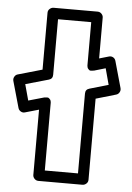

<svg xmlns="http://www.w3.org/2000/svg" viewBox="-174 -809 601 875"><g transform="rotate(5 126.5 -371.0)"><path d="M-118.2 -418.9Q-121.1 -429.2 -115.7 -438.5Q-110.4 -447.8 -101.1 -450.2L9.8 -481.9V-742.2Q9.8 -752.9 17.8 -760Q25.9 -767.1 35.2 -767.1H236.8Q247.6 -767.1 254.9 -759.3Q262.2 -751.5 262.2 -742.2V-555.2L306.2 -567.9Q316.4 -570.8 325.2 -565.9Q334 -561 336.9 -550.8L371.1 -429.2Q374 -418.9 368.7 -409.7Q363.3 -400.4 354 -397.9L262.2 -371.1V0Q262.2 10.7 254.2 17.8Q246.1 24.9 236.8 24.9H35.2Q24.4 24.9 17.1 17.1Q9.8 9.3 9.8 0V-298.8L-53.2 -280.8Q-63 -277.8 -72 -283Q-81.1 -288.1 -84 -297.9ZM-63 -409.2 -43 -335.9 27.8 -356Q36.1 -356.9 41.7 -357.4Q47.4 -357.9 51 -354.2Q54.7 -350.6 56.4 -348.4Q58.1 -346.2 59.1 -341.6Q60.1 -336.9 60.1 -335.4Q60.1 -334 60.1 -332V-24.9H211.9V-390.1Q211.9 -409.2 230 -414.1L315.9 -439L295.9 -513.2L244.1 -498Q235.8 -497.1 230.2 -496.3Q224.6 -495.6 220.9 -499.3Q217.3 -502.9 215.6 -505.1Q213.9 -507.3 212.9 -512.2Q211.9 -517.1 211.9 -518.6Q211.9 -520 211.9 -522V-716.8H60.1V-462.9Q60.1 -443.8 42 -439Z"/></g></svg>

Font: Trueno ExtraBold Outline
Style: Regular
Weight: 800
Width: 6
Designer: Julieta Ulanovsky
Foundry: Julieta Ulanovsky
Version: Version 3.001b | FøM Fix